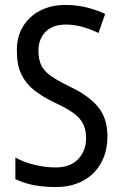

<svg xmlns="http://www.w3.org/2000/svg" viewBox="-20 -744 494 774"><path d="M413 -195Q413 -133 387.5 -87Q362 -41 315 -15.5Q268 10 205 10Q106 10 42 -22V-109Q76 -90 119.5 -79.5Q163 -69 204 -69Q263 -69 295 -102.5Q327 -136 327 -187Q327 -221 315 -245Q303 -269 275 -289Q247 -309 199 -331Q151 -354 117.5 -380.5Q84 -407 66 -444.5Q48 -482 48 -538Q47 -594 72 -636Q97 -678 141.5 -701Q186 -724 244 -724Q291 -724 331.5 -713.5Q372 -703 404 -688L377 -611Q344 -627 311 -636Q278 -645 245 -645Q192 -645 163.5 -615.5Q135 -586 135 -540Q135 -504 146.5 -480.5Q158 -457 185 -438Q212 -419 259 -396Q336 -360 374.5 -314Q413 -268 413 -195Z"/></svg>

Font: Noto Sans Ethiopic Cond
Style: Regular
Weight: 400
Width: 3
Designer: Monotype Design Team
Foundry: Monotype Imaging Inc.
Version: Version 2.102; ttfautohint (v1.8.4.7-5d5b)